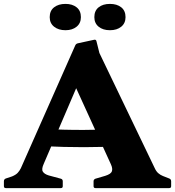

<svg xmlns="http://www.w3.org/2000/svg" viewBox="-20 -965 899 985"><path d="M10 0Q0 0 0 -10V-35Q0 -45 9 -49L42 -60Q61 -68 70.5 -78Q80 -88 87 -102L366 -732Q370 -741 380 -743L463 -761Q473 -763 475 -753L490 -693L773 -104Q781 -86 792 -76.5Q803 -67 816 -62L849 -49Q858 -45 858 -35V-10Q858 0 848 0H470Q460 0 460 -10V-35Q460 -44 469 -48L520 -63Q549 -72 554 -86Q559 -100 549 -122L329 -604L438 -669L205 -126Q192 -98 199.5 -85Q207 -72 230 -65L293 -48Q302 -45 302 -35V-10Q302 0 292 0ZM207 -304Q306 -298 411 -298.5Q516 -299 614 -304V-216Q516 -210 411 -210Q306 -210 207 -215ZM316 -810Q280 -810 257.5 -828Q235 -846 235 -877Q235 -910 257.5 -927.5Q280 -945 316 -945Q351 -945 373 -927.5Q395 -910 395 -877Q395 -846 373 -828Q351 -810 316 -810ZM544 -810Q508 -810 486 -828Q464 -846 464 -877Q464 -910 486 -927.5Q508 -945 544 -945Q580 -945 602 -927.5Q624 -910 624 -877Q624 -846 602 -828Q580 -810 544 -810Z"/></svg>

Font: Hahmlet ExtraBold
Style: Regular
Weight: 800
Designer: Minjoo Ham & Mark Frömberg
Foundry: hypertype
Version: Version 1.002